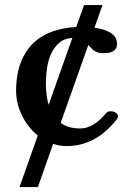

<svg xmlns="http://www.w3.org/2000/svg" viewBox="-20 -567 522 762"><path d="M43.9 -206.5Q44.4 -274.4 63.5 -321.5Q82.5 -368.7 115.2 -398.7Q147.9 -428.7 191.2 -443.1Q234.4 -457.5 282.7 -460L313.5 -546.9H386.7L355 -457Q371.1 -454.6 387 -450.4Q402.8 -446.3 415.8 -438.7Q428.7 -431.2 436.5 -420.2Q444.3 -409.2 444.3 -393.1Q444.3 -381.3 439.9 -374.3Q435.5 -367.2 427.7 -363Q419.9 -358.9 409.7 -357.4Q399.4 -356 387.7 -356Q377 -356 368.7 -358.6Q360.4 -361.3 353.8 -366Q347.2 -370.6 341.6 -376.5Q335.9 -382.3 330.6 -388.7L220.7 -79.1Q235.8 -68.4 255.1 -62.7Q274.4 -57.1 298.8 -57.1Q312.5 -57.1 325.9 -61.5Q339.4 -65.9 351.8 -73.5Q364.3 -81.1 375.2 -90.8Q386.2 -100.6 395.5 -111.8Q400.4 -117.7 405 -121.6Q409.7 -125.5 419.4 -125.5Q431.2 -125.5 439.7 -119.4Q448.2 -113.3 448.2 -106.4Q448.2 -104.5 447.5 -101.3Q446.8 -98.1 442.4 -92.3Q423.8 -68.8 402.3 -49.3Q380.9 -29.8 356.4 -16.1Q332 -2.4 304 5.1Q275.9 12.7 244.1 12.7Q216.3 12.7 190.9 3.9L130.4 175.3H57.6L129.9 -29.3Q110.4 -44.9 94.5 -65.2Q78.6 -85.4 67.4 -108.4Q56.2 -131.3 50 -156.2Q43.9 -181.2 43.9 -206.5ZM162.1 -236.8Q162.1 -212.9 164.8 -191.2Q167.5 -169.4 172.9 -150.9L267.1 -416.5Q234.9 -414.6 214.6 -396.7Q194.3 -378.9 182.6 -352.8Q170.9 -326.7 166.5 -295.7Q162.1 -264.6 162.1 -236.8Z"/></svg>

Font: Cardo
Style: Bold
Weight: 700
Designer: David J. Perry
Foundry: David J. Perry
Version: Version 1.0011